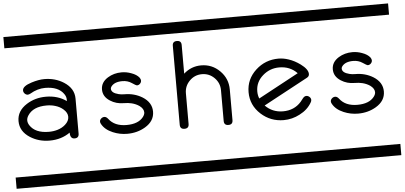

<svg xmlns="http://www.w3.org/2000/svg" viewBox="-60 -823 2620 1243"><g transform="rotate(-5 1250.0 -201.0)"><path d="M0 -620.8V-693.8H500V-620.8ZM0 219.2H500V292.2H0ZM430.7 -28.6Q430.7 0 402.1 0Q373.5 0 373.5 -40.3Q317.4 0 240.2 0Q169.9 0 114.3 -35.4Q50.3 -76.4 50.3 -143.1Q50.3 -209 114.3 -249.8Q169.9 -285.2 240.2 -285.2Q317.4 -285.2 373.5 -245.1V-256.6Q373.5 -273.7 361.8 -290.8Q326.7 -342.5 240.2 -342.5Q190.9 -342.5 142.6 -314Q132.3 -308.6 125.5 -308.6Q114.3 -308.6 105.5 -317.6Q96.7 -326.7 96.7 -338.4Q96.7 -366.2 156.7 -385Q203.1 -399.7 240.2 -399.7Q310.5 -399.7 366.2 -364.3Q430.7 -322.8 430.7 -256.6ZM373.5 -143.1Q373.5 -169.7 347.7 -192.4Q326.2 -211.4 296.4 -220.2Q270.5 -228.3 240.2 -228.3Q151.9 -228.3 117.2 -174.3Q106.9 -158.2 106.9 -143.1Q106.9 -127 117.2 -110.8Q151.9 -57.1 240.2 -57.1Q270.5 -57.1 296.4 -64.9Q326.2 -73.7 347.7 -92.8Q373.5 -115.7 373.5 -143.1Z M500 -620.8V-693.8H1000V-620.8ZM500 219.2H1000V292.2H500ZM923.3 -128.7Q923.3 -67.4 862.3 -31Q810.1 0 745.1 0Q696.3 0 651.9 -18.8Q600.6 -40.3 580.1 -78.9Q575.7 -86.9 575.7 -93.5Q575.7 -105 585 -113.4Q594.2 -121.8 606 -121.8Q618.7 -121.8 629.9 -107.2Q667.5 -57.1 745.1 -57.1Q821.8 -57.1 854.5 -99.4Q866.2 -114.7 866.2 -128.7Q866.2 -152.1 839.8 -171.9Q818.4 -186.8 791 -193.8Q768.1 -199.7 739.3 -199.7Q689.9 -199.7 651.4 -224.6Q606.4 -253.2 606.4 -299.8Q606.4 -346.7 652.3 -375.2Q691.9 -399.7 742.2 -399.7Q773.9 -399.7 804.2 -388.4Q839.8 -376 856.4 -354.5Q863.3 -344.2 863.3 -335.7Q863.3 -324.5 854.7 -315.7Q846.2 -306.9 834 -306.9Q829.1 -306.9 802.7 -324.7Q776.4 -342.5 742.2 -342.5Q690.4 -342.5 669.4 -314Q664.1 -306.4 664.1 -299.8Q664.1 -272.5 710.9 -261Q727.1 -256.6 749 -256.6Q813 -256.6 864.3 -225.3Q923.3 -188.5 923.3 -128.7Z M1000 -620.8V-693.8H1500V-620.8ZM1000 219.2H1500V292.2H1000ZM1430.7 -28.6Q1430.7 0 1402.3 0Q1373.5 0 1373.5 -28.6V-228.3Q1373.5 -275.4 1340.1 -309Q1306.6 -342.5 1259.5 -342.5Q1212.4 -342.5 1179 -309Q1145.5 -275.4 1145.5 -228.3V-28.6Q1145.5 0 1116.7 0Q1087.9 0 1087.9 -28.6V-542.2Q1087.9 -570.6 1116.7 -570.6Q1145.5 -570.6 1145.5 -542.2V-355.7Q1194.3 -399.7 1259.3 -399.7Q1330.1 -399.7 1380.4 -349.4Q1430.7 -299.1 1430.7 -228.3Z M1500 -620.8V-693.8H2000V-620.8ZM1500 219.2H2000V292.2H1500ZM1950.2 -114.7Q1950.2 -107.4 1945.3 -99.1Q1919.4 -53.2 1866.7 -26.4Q1816.9 0 1761.7 0Q1676.3 0 1614.3 -56.6Q1550.3 -115.2 1550.3 -199.7Q1550.3 -284.4 1614.3 -343Q1676.3 -399.7 1761.7 -399.7Q1793.5 -399.7 1827.1 -388.4Q1865.2 -376 1902.8 -348.6Q1949.7 -314 1949.7 -283.4Q1949.7 -268.1 1935.1 -260.3L1646.5 -105Q1693.4 -57.1 1761.7 -57.1Q1835.4 -57.1 1880.4 -108.2Q1886.2 -115.2 1897 -129.3Q1907.7 -143.3 1920.4 -143.3Q1931.6 -143.3 1940.9 -134.8Q1950.2 -126.2 1950.2 -114.7ZM1877.9 -294.7Q1832 -342.5 1761.7 -342.5Q1700.7 -342.5 1654.8 -302.5Q1606.9 -261 1606.9 -199.7Q1606.9 -175.3 1615.7 -153.3Z M2000 -620.8V-693.8H2500V-620.8ZM2000 219.2H2500V292.2H2000ZM2423.3 -128.7Q2423.3 -67.4 2362.3 -31Q2310.1 0 2245.1 0Q2196.3 0 2151.9 -18.8Q2100.6 -40.3 2080.1 -78.9Q2075.7 -86.9 2075.7 -93.5Q2075.7 -105 2085 -113.4Q2094.2 -121.8 2106 -121.8Q2118.7 -121.8 2129.9 -107.2Q2167.5 -57.1 2245.1 -57.1Q2321.8 -57.1 2354.5 -99.4Q2366.2 -114.7 2366.2 -128.7Q2366.2 -152.1 2339.8 -171.9Q2318.4 -186.8 2291 -193.8Q2268.1 -199.7 2239.3 -199.7Q2189.9 -199.7 2151.4 -224.6Q2106.4 -253.2 2106.4 -299.8Q2106.4 -346.7 2152.3 -375.2Q2191.9 -399.7 2242.2 -399.7Q2273.9 -399.7 2304.2 -388.4Q2339.8 -376 2356.4 -354.5Q2363.3 -344.2 2363.3 -335.7Q2363.3 -324.5 2354.7 -315.7Q2346.2 -306.9 2334 -306.9Q2329.1 -306.9 2302.7 -324.7Q2276.4 -342.5 2242.2 -342.5Q2190.4 -342.5 2169.4 -314Q2164.1 -306.4 2164.1 -299.8Q2164.1 -272.5 2210.9 -261Q2227.1 -256.6 2249 -256.6Q2313 -256.6 2364.3 -225.3Q2423.3 -188.5 2423.3 -128.7Z"/></g></svg>

Font: EnergyBar
Style: Regular
Weight: 400
Italic angle: -10°
Version: 1.0 2000-03-28